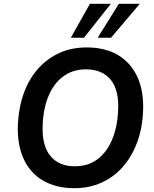

<svg xmlns="http://www.w3.org/2000/svg" viewBox="-20 -978 811 1008"><path d="M370 10Q275 10 206 -30Q137 -70 103 -146.5Q69 -223 74 -328Q79 -418 106 -491.5Q133 -565 180.5 -618Q228 -671 292 -700Q356 -729 435 -729Q532 -729 599.5 -689Q667 -649 701.5 -573.5Q736 -498 731 -392Q727 -302 699 -228Q671 -154 624 -101Q577 -48 512.5 -19Q448 10 370 10ZM372 -105Q442 -105 491 -141.5Q540 -178 568 -243.5Q596 -309 600 -396Q606 -505 561 -559.5Q516 -614 431 -614Q363 -614 313.5 -578Q264 -542 236 -477Q208 -412 204 -324Q199 -215 244 -160Q289 -105 372 -105ZM352 -780 452 -958H562L421 -780ZM493 -780 604 -958H714L563 -780Z"/></svg>

Font: Nunitoga
Style: Bold Italic
Weight: 700
Italic angle: -9°
Designer: Vernon Adams
Foundry: Vernon Adams
Version: Version 1.0